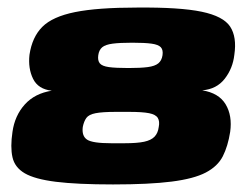

<svg xmlns="http://www.w3.org/2000/svg" viewBox="-20 -484 660 508"><path d="M279 4Q184 4 128 -3Q72 -10 45.5 -25.5Q19 -41 13 -68Q7 -95 13 -135Q19 -178 45.5 -207.5Q72 -237 117 -244Q81 -248 67.5 -275.5Q54 -303 58 -339Q65 -386 92 -413Q119 -440 178.5 -452Q238 -464 343 -464Q456 -465 513.5 -453Q571 -441 589 -413.5Q607 -386 600 -339Q596 -303 574.5 -275.5Q553 -248 515 -245Q559 -238 577 -208Q595 -178 589 -135Q583 -97 569.5 -70.5Q556 -44 524.5 -27.5Q493 -11 434 -3.5Q375 4 279 4ZM274 -105H310Q343 -105 361.5 -109Q380 -113 389 -122.5Q398 -132 400 -148Q403 -163 397.5 -172Q392 -181 374.5 -184.5Q357 -188 322 -188H286Q251 -188 233 -184.5Q215 -181 208.5 -172Q202 -163 199 -148Q196 -124 210.5 -114.5Q225 -105 274 -105ZM320 -304Q352 -304 371 -306.5Q390 -309 399 -316.5Q408 -324 410 -338Q412 -352 405.5 -359Q399 -366 381 -368.5Q363 -371 330 -371Q297 -371 278 -368.5Q259 -366 250.5 -359Q242 -352 240 -338Q238 -324 244 -316.5Q250 -309 268 -306.5Q286 -304 320 -304Z"/></svg>

Font: Genos Black
Style: Italic
Weight: 900
Italic angle: -8°
Version: Version 1.010